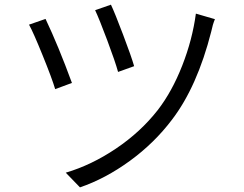

<svg xmlns="http://www.w3.org/2000/svg" viewBox="-20 -767 1040 817"><path d="M384.8 -723.6 452.1 -747.1Q468.8 -711.9 503.9 -619.1Q539.1 -526.4 550.8 -485.4L482.4 -460.9Q470.7 -503.9 436.5 -595.2Q402.3 -686.5 384.8 -723.6ZM813.5 -709 894.5 -685.5Q884.8 -662.1 878.9 -632.8Q819.3 -398.4 711.9 -257.8Q636.7 -158.2 532.7 -82.5Q428.7 -6.8 320.3 30.3L259.8 -32.2Q369.1 -64.5 473.6 -134.8Q578.1 -205.1 651.4 -298.8Q711.9 -377 755.4 -487.8Q798.8 -598.6 813.5 -709ZM103.5 -662.1 173.8 -686.5Q228.5 -571.3 286.1 -414.1L214.8 -387.7Q201.2 -433.6 161.1 -532.2Q121.1 -630.9 103.5 -662.1Z"/></svg>

Font: Gen Shin Gothic Monospace Normal
Style: Regular
Weight: 350
Designer: [Source Han Sans]
Ryoko NISHIZUKA  (kana & ideographs); Paul D. Hunt (Latin, Greek & Cyrillic); Wenlong ZHANG  (bopomofo
Version: Version 1.002.20150607